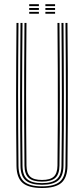

<svg xmlns="http://www.w3.org/2000/svg" viewBox="-20 -912 410 937"><path d="M185 5.5Q119 5.5 90.1 -19.8Q61.2 -45 60.5 -102.8Q59.5 -188.8 59 -275.2Q58.5 -361.8 58.6 -449Q58.8 -536.2 59.2 -624Q59.8 -711.8 60.5 -800H70.2Q69.5 -713.8 68.9 -627.1Q68.2 -540.5 68.2 -453.6Q68.2 -366.8 68.8 -279.2Q69.2 -191.8 70.2 -103Q71 -48 98.2 -25.2Q125.5 -2.5 185 -2.5Q244.5 -2.5 271.6 -25.2Q298.8 -48 299.5 -103Q300.8 -189 301.1 -275.5Q301.5 -362 301.5 -449.1Q301.5 -536.2 300.9 -624.1Q300.2 -712 299.5 -800H309.2Q310.5 -682.2 311 -566.9Q311.5 -451.5 311.1 -336.1Q310.8 -220.8 309.2 -102.8Q308.5 -45 279.6 -19.8Q250.8 5.5 185 5.5ZM185 -10.2Q130.8 -10.2 105.6 -31.4Q80.5 -52.5 80 -103.2Q79 -189.2 78.5 -275.9Q78 -362.5 78.1 -449.4Q78.2 -536.2 78.8 -624Q79.2 -711.8 80 -800H89.8Q89 -713.2 88.5 -626.6Q88 -540 87.9 -453.1Q87.8 -366.2 88.2 -278.9Q88.8 -191.5 89.8 -103.2Q90.2 -57 112.8 -37.6Q135.2 -18.2 185 -18.2Q234.5 -18.2 257 -37.6Q279.5 -57 280 -103.2Q281.2 -189.2 281.6 -275.9Q282 -362.5 281.9 -449.5Q281.8 -536.5 281.2 -624.1Q280.8 -711.8 280 -800H289.8Q290.5 -712 291.1 -625.2Q291.8 -538.5 291.8 -452Q291.8 -365.5 291.4 -278.5Q291 -191.5 289.8 -103.2Q289.2 -52.5 264.1 -31.4Q239 -10.2 185 -10.2ZM185 -25.8Q139.8 -25.8 119.9 -43.9Q100 -62 99.5 -103.5Q98 -219 97.8 -334.2Q97.5 -449.5 98 -565.8Q98.5 -682 99.5 -800H109.2Q108.5 -713.5 108 -626.5Q107.5 -539.5 107.4 -452.2Q107.2 -365 107.8 -277.8Q108.2 -190.5 109.2 -103.5Q109.8 -66.5 127.2 -50.1Q144.8 -33.8 185 -33.8Q225.2 -33.8 242.6 -50.1Q260 -66.5 260.5 -103.5Q262 -219.2 262.2 -334.5Q262.5 -449.8 262 -565.9Q261.5 -682 260.5 -800H270.2Q271 -712.2 271.5 -624.9Q272 -537.5 272.1 -450.6Q272.2 -363.8 271.9 -277Q271.5 -190.2 270.2 -103.5Q269.8 -61.8 249.8 -43.8Q229.8 -25.8 185 -25.8ZM201.5 -882.2V-891.5H248.8V-882.2ZM122.5 -845V-854.2H169.8V-845ZM122.5 -863.5V-873H169.8V-863.5ZM122.5 -882.2V-891.5H169.8V-882.2ZM201.5 -845V-854.2H248.8V-845ZM201.5 -863.5V-873H248.8V-863.5Z"/></svg>

Font: Big Shoulders Inline Text ExtraLight
Style: Regular
Weight: 250
Version: Version 2.002